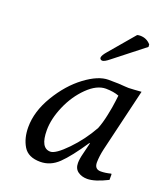

<svg xmlns="http://www.w3.org/2000/svg" viewBox="-127 -755 733 852"><g transform="rotate(20 239.5 -329.0)"><path d="M353 -219.2Q364.3 -247.1 373 -288.6Q381.8 -330.1 384.8 -357.4L388.2 -384.8Q363.3 -394.5 326.2 -395Q283.2 -395 239 -351.6Q194.8 -308.1 168.5 -247.1Q142.1 -186 142.1 -132.8Q142.1 -47.9 189 -47.9Q213.9 -47.9 265.4 -101.1Q316.9 -154.3 353 -219.2ZM408.2 -138.2Q400.4 -104 399.9 -74.2Q399.9 -42 429.2 -42Q451.2 -42 477.1 -48.8L479 -45.9V-20Q419.9 9.8 383.8 9.8Q357.9 9.8 339.8 -3.2Q321.8 -16.1 321.8 -43Q321.8 -62 329.1 -89.8L341.8 -142.1L339.8 -144Q285.6 -63 247.8 -26.6Q210 9.8 162.1 9.8Q105 9.8 82.5 -27.6Q60.1 -64.9 60.1 -117.2Q60.1 -191.4 106 -267.8Q151.9 -344.2 213.4 -390.1Q274.9 -436 323.2 -436Q376.5 -436 402.8 -433.1Q414.1 -431.2 445.1 -433.6Q476.1 -436 479 -436ZM374.5 -666Q380.9 -668 388.7 -668Q419.4 -668 439 -645L439.9 -633.8L301.3 -524.9Q278.3 -505.9 267.6 -505.9Q262.2 -505.9 258.5 -509.8Q254.9 -513.7 256.3 -519Q258.3 -529.3 273.4 -546.9Z"/></g></svg>

Font: Linux Biolinum
Style: Italic
Weight: 400
Italic angle: -12°
Designer: Philipp H. Poll
Foundry: Philipp H. Poll
Version: Version 1.1.3 ; ttfautohint (v0.9)